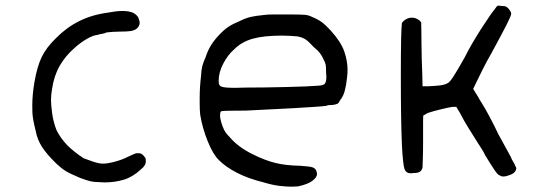

<svg xmlns="http://www.w3.org/2000/svg" viewBox="-20 -622 2000 700"><path d="M97.7 -237.3Q97.7 -276.4 105.5 -322.3Q115.2 -378.9 131.8 -413.6Q148.4 -448.2 183.6 -482.4Q221.7 -521.5 268.6 -544.9Q315.4 -568.4 375 -576.2Q384.8 -578.1 399.4 -580.1Q414.1 -582 425.8 -582Q440.4 -582 449.7 -580.1Q459 -578.1 465.8 -575.2Q482.4 -565.4 485.8 -554.2Q489.3 -543 489.3 -539.1Q489.3 -527.3 478.5 -517.6Q469.7 -510.7 456.5 -508.8Q443.4 -506.8 418 -506.8Q405.3 -506.8 392.1 -505.9Q378.9 -504.9 369.1 -503.9Q361.3 -500 351.1 -498.5Q340.8 -497.1 336.9 -495.1Q318.4 -493.2 295.4 -479.5Q272.5 -465.8 252.9 -448.2Q218.8 -418.9 197.8 -382.3Q176.8 -345.7 169.9 -297.9Q166 -278.3 166 -256.8Q166 -238.3 170.4 -207Q174.8 -175.8 186.5 -146.5Q202.1 -116.2 225.1 -92.8Q248 -69.3 285.2 -44.9Q297.9 -40 319.3 -32.7Q340.8 -25.4 355.5 -25.4Q372.1 -25.4 399.4 -32.7Q426.8 -40 447.3 -50.8Q471.7 -62.5 478.5 -63.5H485.4Q497.1 -63.5 504.9 -52.7Q510.7 -46.9 511.2 -42Q511.7 -37.1 511.7 -31.2Q510.7 -25.4 507.3 -19Q503.9 -12.7 493.2 -3.9Q463.9 23.4 431.2 33.2Q398.4 43 361.3 43Q351.6 43 340.8 42Q322.3 42 308.6 38.6Q294.9 35.2 271.5 26.4Q236.3 11.7 220.2 2Q204.1 -7.8 185.5 -25.4Q151.4 -58.6 133.8 -85.4Q116.2 -112.3 110.4 -143.6Q98.6 -190.4 98.1 -212.4Q97.7 -234.4 97.7 -237.3Z M708 -246.1V-264.6Q708 -303.7 712.9 -344.7Q713.9 -367.2 717.8 -381.8Q721.7 -396.5 729.5 -413.1Q737.3 -437.5 749 -456.5Q760.7 -475.6 780.3 -496.1Q796.9 -513.7 813 -524.4Q829.1 -535.2 855.5 -545.9Q877 -556.6 895 -560.5Q913.1 -564.5 942.4 -567.4Q953.1 -569.3 980.5 -569.3H1034.2Q1078.1 -569.3 1092.3 -567.9Q1106.4 -566.4 1117.2 -560.5Q1138.7 -551.8 1152.8 -541.5Q1167 -531.2 1186.5 -509.8Q1222.7 -469.7 1234.9 -435.1Q1247.1 -400.4 1247.1 -367.2Q1247.1 -352.5 1245.1 -337.9Q1242.2 -310.5 1236.8 -290.5Q1231.4 -270.5 1220.7 -257.8Q1215.8 -247.1 1210.9 -244.1Q1206.1 -241.2 1192.4 -239.3Q1184.6 -239.3 1178.7 -238.8Q1172.9 -238.3 1170.9 -236.3Q1152.3 -233.4 1048.3 -227.5Q944.3 -221.7 877 -218.8Q842.8 -218.8 817.9 -218.3Q793 -217.8 789.1 -216.8Q784.2 -216.8 783.2 -210.4Q782.2 -204.1 782.2 -201.2Q782.2 -192.4 786.1 -177.7Q791 -160.2 797.4 -147.9Q803.7 -135.7 817.4 -122.1Q832 -104.5 853.5 -88.4Q875 -72.3 903.3 -58.6Q944.3 -38.1 982.4 -28.3Q1020.5 -18.6 1074.2 -17.6Q1109.4 -15.6 1120.1 -11.7Q1130.9 -7.8 1133.8 2.9Q1135.7 7.8 1135.7 12.7Q1135.7 24.4 1119.1 37.1Q1102.5 49.8 1066.4 57.6Q1054.7 58.6 1042 58.6Q1025.4 58.6 999.5 55.7Q973.6 52.7 941.4 43Q885.7 29.3 844.7 8.3Q803.7 -12.7 778.3 -38.1Q756.8 -58.6 737.3 -106.9Q717.8 -155.3 710 -203.1Q708 -219.7 708 -246.1ZM777.3 -329.1V-323.2Q777.3 -308.6 789.1 -305.7Q798.8 -301.8 838.9 -301.8Q854.5 -301.8 875 -302.7Q939.5 -302.7 1022.5 -304.7Q1105.5 -306.6 1140.6 -309.6Q1160.2 -310.5 1165 -317.9Q1169.9 -325.2 1169.9 -342.8Q1169.9 -348.6 1168.9 -356.4Q1168.9 -377 1167.5 -385.3Q1166 -393.6 1159.2 -406.2Q1154.3 -418 1146.5 -428.2Q1138.7 -438.5 1124 -450.2Q1106.4 -469.7 1095.2 -477.5Q1084 -485.4 1064.5 -489.3Q1054.7 -490.2 1039.1 -491.2Q1023.4 -492.2 1008.8 -492.2Q942.4 -492.2 901.9 -481Q861.3 -469.7 834 -442.4Q809.6 -420.9 793.5 -389.2Q777.3 -357.4 777.3 -329.1Z M1441.4 -346.7Q1441.4 -510.7 1445.3 -538.1Q1451.2 -546.9 1460.9 -552.2Q1470.7 -557.6 1481.4 -557.6Q1492.2 -557.6 1502 -552.2Q1511.7 -546.9 1515.6 -540Q1515.6 -536.1 1516.1 -515.1Q1516.6 -494.1 1516.6 -467.8Q1516.6 -439.5 1517.6 -407.2Q1518.6 -375 1519.5 -353.5L1520.5 -307.6H1543.9Q1565.4 -308.6 1583 -310.5Q1600.6 -312.5 1611.3 -318.4Q1619.1 -321.3 1633.3 -343.3Q1647.5 -365.2 1673.8 -412.1Q1698.2 -460.9 1734.4 -517.1Q1770.5 -573.2 1784.2 -588.9Q1791 -599.6 1793.5 -600.6Q1795.9 -601.6 1797.9 -601.6Q1800.8 -601.6 1804.7 -600.6Q1807.6 -600.6 1811.5 -600.1Q1815.4 -599.6 1818.4 -599.6Q1826.2 -599.6 1834.5 -589.8Q1842.8 -580.1 1843.8 -572.3Q1843.8 -565.4 1828.6 -535.2Q1813.5 -504.9 1770.5 -425.8Q1753.9 -397.5 1739.7 -368.7Q1725.6 -339.8 1718.8 -326.2L1705.1 -297.9L1722.7 -269.5Q1729.5 -256.8 1738.3 -243.2Q1747.1 -229.5 1764.2 -197.8Q1781.2 -166 1797.9 -130.9Q1816.4 -97.7 1829.6 -73.2Q1842.8 -48.8 1843.8 -46.9Q1843.8 -44.9 1847.2 -39.1Q1850.6 -33.2 1854.5 -26.4Q1861.3 -12.7 1861.8 -10.7Q1862.3 -8.8 1862.3 -7.8Q1862.3 -4.9 1859.4 1Q1857.4 4.9 1852.5 8.8Q1847.7 12.7 1839.8 15.6Q1826.2 20.5 1821.3 21Q1816.4 21.5 1814.5 21.5Q1807.6 21.5 1799.8 16.6Q1794.9 15.6 1781.7 -3.9Q1768.6 -23.4 1749 -55.7Q1743.2 -68.4 1735.8 -79.6Q1728.5 -90.8 1721.7 -101.6Q1706.1 -126 1688 -155.3Q1669.9 -184.6 1658.2 -208L1643.6 -232.4H1629.9Q1616.2 -230.5 1587.9 -223.6Q1559.6 -216.8 1542 -210.9Q1537.1 -209 1531.7 -205.6Q1526.4 -202.1 1523.4 -201.2Q1522.5 -198.2 1522.5 -174.8V-106.4Q1522.5 -69.3 1521.5 -42.5Q1520.5 -15.6 1520.5 -11.7Q1518.6 -2 1511.7 3.4Q1504.9 8.8 1488.3 8.8Q1482.4 9.8 1477.5 9.8Q1460.9 9.8 1455.1 -4.9Q1449.2 -19.5 1445.3 -93.8Q1441.4 -182.6 1441.4 -346.7Z"/></svg>

Font: JasonHandwriting4
Style: Regular
Weight: 400
Version: Version 1.01.21